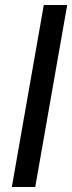

<svg xmlns="http://www.w3.org/2000/svg" viewBox="-20 -743 287 763"><path d="M27 0 154 -723H247L120 0Z"/></svg>

Font: Archivo SemiExpanded
Style: Italic
Weight: 400
Width: 6
Italic angle: -10°
Designer: Hector Gatti
Foundry: Omnibus-Type
Version: Version 2.001